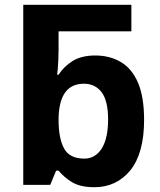

<svg xmlns="http://www.w3.org/2000/svg" viewBox="-20 -780 673 810"><path d="M377.9 9.8Q318.8 9.8 283.2 -11.7Q248.5 -33.7 227.1 -60.1H216.8L191.9 0H78.1V-759.8H534.2V-647.9H227.1V-573.2Q227.1 -560.5 226.1 -528.3Q225.6 -509.8 223.6 -487.3Q222.7 -473.6 221.2 -464.8H227.1Q249 -499 286.1 -522.5Q323.7 -545.9 381.8 -545.9Q442.9 -545.9 489.3 -518.6Q536.1 -491.2 562 -431.6Q587.9 -371.6 587.9 -273.9Q587.9 -134.3 530.3 -62Q471.7 9.8 377.9 9.8ZM335.9 -110.8Q381.3 -110.8 409.2 -153.3Q436 -196.8 436 -275.9Q436 -355.5 408.2 -391.6Q380.9 -426.8 334 -426.8Q230 -426.8 227.1 -280.8V-274.9Q227.1 -195.8 250.5 -153.3Q273.9 -110.8 335.9 -110.8Z"/></svg>

Font: Droid Sans Thai
Style: Bold
Weight: 700
Designer: Steve Matteson
Foundry: Ascender Corporation
Version: Version 1.00